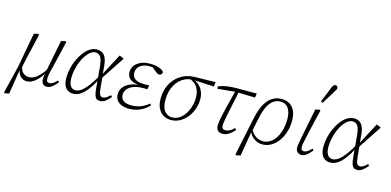

<svg xmlns="http://www.w3.org/2000/svg" viewBox="-83 -1275 4009 1970"><g transform="rotate(15 1921.5 -290.5)"><path d="M26 189 16 182 87 -108 155 -478 200 -489 210 -481Q197 -423 185 -373Q173 -323 162.5 -277.5Q152 -232 142.5 -189Q133 -146 125 -105L114 -95L70 180ZM209 12Q181 12 159 -2.5Q137 -17 123.5 -43Q110 -69 106 -103L123 -135Q134 -79 159 -57Q184 -35 220 -35Q248 -35 276 -49.5Q304 -64 332.5 -94Q361 -124 390 -170L398 -146H390Q365 -94 334.5 -59Q304 -24 272.5 -6Q241 12 209 12ZM424 13Q394 13 379.5 -5Q365 -23 365 -56Q365 -71 368 -89.5Q371 -108 376 -129L377 -139L444 -478L489 -489L499 -481L433 -202Q426 -177 421.5 -156.5Q417 -136 413.5 -120Q410 -104 409 -91Q408 -78 408 -69Q408 -47 416.5 -38.5Q425 -30 440 -30Q459 -30 478.5 -43Q498 -56 520 -80L533 -63Q509 -32 481 -9.5Q453 13 424 13Z M700 12Q652 12 623 -23Q594 -58 594 -128Q594 -177 605.5 -227.5Q617 -278 638.5 -325Q660 -372 689 -409.5Q718 -447 752.5 -468.5Q787 -490 826 -490Q857 -490 880.5 -476.5Q904 -463 919 -430.5Q934 -398 939 -340L946 -255L949 -243L960 -121Q965 -67 975 -48.5Q985 -30 1008 -30Q1027 -30 1045.5 -42.5Q1064 -55 1084 -75L1098 -59Q1074 -29 1046.5 -8Q1019 13 989 13Q966 13 952 3Q938 -7 930 -32Q922 -57 918 -102L898 -327Q892 -397 873 -427Q854 -457 819 -457Q792 -457 766.5 -438.5Q741 -420 718.5 -387.5Q696 -355 679.5 -314Q663 -273 653.5 -228Q644 -183 644 -140Q644 -87 662.5 -57.5Q681 -28 717 -28Q746 -28 778 -51Q810 -74 846.5 -122Q883 -170 924 -244L932 -203H926Q886 -128 849 -80Q812 -32 775.5 -10Q739 12 700 12ZM942 -212 939 -253 1064 -490 1108 -472V-463Z M1298 13Q1255 13 1221 0.5Q1187 -12 1167 -38Q1147 -64 1147 -104Q1147 -142 1170 -174.5Q1193 -207 1238.5 -227.5Q1284 -248 1351 -250L1349 -247Q1301 -249 1269 -262Q1237 -275 1221 -298.5Q1205 -322 1205 -355Q1205 -393 1227.5 -423.5Q1250 -454 1291.5 -472Q1333 -490 1392 -490Q1426 -490 1455.5 -483.5Q1485 -477 1507 -466Q1529 -455 1537 -440Q1536 -426 1528 -416Q1520 -406 1505 -406Q1495 -406 1483.5 -413Q1472 -420 1458 -432L1413 -468L1469 -469L1466 -454Q1445 -460 1428.5 -461.5Q1412 -463 1393 -463Q1344 -463 1313.5 -448.5Q1283 -434 1268.5 -411Q1254 -388 1254 -360Q1254 -332 1267.5 -312.5Q1281 -293 1309.5 -282Q1338 -271 1384 -271Q1397 -271 1411 -271.5Q1425 -272 1436 -273L1428 -229Q1421 -230 1409 -230Q1397 -230 1387 -230Q1322 -230 1280 -213Q1238 -196 1217.5 -168.5Q1197 -141 1197 -111Q1197 -69 1227 -48Q1257 -27 1309 -27Q1365 -27 1409.5 -44.5Q1454 -62 1494 -95L1508 -79Q1479 -49 1446 -28.5Q1413 -8 1376 2.5Q1339 13 1298 13Z M1740 13Q1697 13 1661.5 -7.5Q1626 -28 1605 -69.5Q1584 -111 1584 -172Q1584 -235 1603.5 -289.5Q1623 -344 1660.5 -386Q1698 -428 1750.5 -452Q1803 -476 1870 -477L2086 -481L2079 -433L1861 -444L1849 -443Q1809 -442 1776 -427.5Q1743 -413 1717 -388.5Q1691 -364 1672.5 -331Q1654 -298 1644.5 -258.5Q1635 -219 1635 -174Q1635 -91 1666.5 -53.5Q1698 -16 1746 -16Q1788 -16 1822 -38.5Q1856 -61 1880.5 -98.5Q1905 -136 1918.5 -181.5Q1932 -227 1932 -272Q1932 -319 1918 -354.5Q1904 -390 1878.5 -413Q1853 -436 1818 -445L1829 -454Q1872 -450 1906 -425Q1940 -400 1959.5 -360Q1979 -320 1979 -270Q1979 -220 1962.5 -170Q1946 -120 1914 -78.5Q1882 -37 1838 -12Q1794 13 1740 13Z M2120 -420 2119 -445Q2144 -456 2173.5 -463Q2203 -470 2239 -473.5Q2275 -477 2316 -477H2524L2517 -433L2326 -438H2308ZM2291 13Q2255 13 2238 -6Q2221 -25 2221 -60Q2221 -74 2224.5 -98.5Q2228 -123 2235.5 -157.5Q2243 -192 2253.5 -237.5Q2264 -283 2278.5 -338Q2293 -393 2309 -457L2345 -460Q2331 -394 2319.5 -339.5Q2308 -285 2299 -241.5Q2290 -198 2283.5 -164.5Q2277 -131 2273.5 -108.5Q2270 -86 2270 -73Q2270 -50 2280 -40Q2290 -30 2309 -30Q2326 -30 2350 -40.5Q2374 -51 2401 -78L2416 -62Q2395 -36 2373.5 -19.5Q2352 -3 2331 5Q2310 13 2291 13Z M2484 189 2474 183 2560 -228Q2587 -357 2643.5 -423.5Q2700 -490 2788 -490Q2834 -490 2869.5 -469.5Q2905 -449 2925.5 -407Q2946 -365 2946 -302Q2946 -237 2928 -180Q2910 -123 2878 -80Q2846 -37 2804 -12.5Q2762 12 2712 12Q2658 12 2616 -22Q2574 -56 2559 -112L2569 -127Q2588 -78 2626 -49.5Q2664 -21 2710 -21Q2742 -21 2770.5 -35Q2799 -49 2822 -74Q2845 -99 2861 -134Q2877 -169 2886 -211.5Q2895 -254 2895 -301Q2895 -380 2865.5 -420.5Q2836 -461 2781 -461Q2739 -461 2705.5 -436.5Q2672 -412 2648.5 -364.5Q2625 -317 2610 -247L2577 -89L2573 -87L2528 180Z M3128 13Q3102 13 3084.5 -4Q3067 -21 3067 -54Q3067 -64 3069 -78Q3071 -92 3075 -114Q3079 -136 3085 -168Q3091 -200 3100 -244L3146 -475L3192 -485L3200 -478L3172 -361Q3156 -294 3145.5 -247.5Q3135 -201 3128.5 -170Q3122 -139 3118 -120Q3114 -101 3112.5 -89.5Q3111 -78 3111 -70Q3111 -48 3119.5 -39Q3128 -30 3143 -30Q3160 -30 3179 -41.5Q3198 -53 3223 -80L3237 -63Q3207 -26 3180.5 -6.5Q3154 13 3128 13ZM3181 -571Q3198 -611 3214 -651Q3230 -691 3246 -732Q3252 -745 3257 -753Q3262 -761 3268.5 -765.5Q3275 -770 3282 -770Q3294 -770 3301 -763Q3308 -756 3308 -746Q3308 -737 3303 -727Q3298 -717 3286 -698Q3265 -663 3243.5 -629Q3222 -595 3201 -560Z M3431 12Q3383 12 3354 -23Q3325 -58 3325 -128Q3325 -177 3336.5 -227.5Q3348 -278 3369.5 -325Q3391 -372 3420 -409.5Q3449 -447 3483.5 -468.5Q3518 -490 3557 -490Q3588 -490 3611.5 -476.5Q3635 -463 3650 -430.5Q3665 -398 3670 -340L3677 -255L3680 -243L3691 -121Q3696 -67 3706 -48.5Q3716 -30 3739 -30Q3758 -30 3776.5 -42.5Q3795 -55 3815 -75L3829 -59Q3805 -29 3777.5 -8Q3750 13 3720 13Q3697 13 3683 3Q3669 -7 3661 -32Q3653 -57 3649 -102L3629 -327Q3623 -397 3604 -427Q3585 -457 3550 -457Q3523 -457 3497.5 -438.5Q3472 -420 3449.5 -387.5Q3427 -355 3410.5 -314Q3394 -273 3384.5 -228Q3375 -183 3375 -140Q3375 -87 3393.5 -57.5Q3412 -28 3448 -28Q3477 -28 3509 -51Q3541 -74 3577.5 -122Q3614 -170 3655 -244L3663 -203H3657Q3617 -128 3580 -80Q3543 -32 3506.5 -10Q3470 12 3431 12ZM3673 -212 3670 -253 3795 -490 3839 -472V-463Z"/></g></svg>

Font: Source Serif 4 18pt Light
Style: Italic
Weight: 300
Italic angle: -12°
Designer: Frank Grießhammer
Foundry: Adobe Systems Incorporated
Version: Version 4.004;hotconv 1.0.116;makeotfexe 2.5.65601